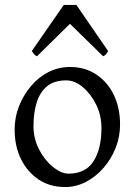

<svg xmlns="http://www.w3.org/2000/svg" viewBox="-20 -739 543 774"><path d="M242 15Q181 15 135.5 -15.5Q90 -46 64.5 -98Q39 -150 39 -217Q39 -266 56.5 -310.5Q74 -355 104.5 -391.5Q135 -428 175.5 -448.5Q216 -469 262 -469Q323 -469 368.5 -438.5Q414 -408 439 -356Q464 -304 464 -237Q464 -188 446.5 -143.5Q429 -99 398 -63Q367 -27 327 -6Q287 15 242 15ZM247 -415Q198 -415 169 -390.5Q140 -366 127.5 -324.5Q115 -283 115 -231Q115 -180 137.5 -136.5Q160 -93 193.5 -66Q227 -39 256 -39Q325 -39 357 -89Q389 -139 389 -223Q389 -274 367.5 -317.5Q346 -361 313.5 -388Q281 -415 247 -415ZM416 -533Q410 -524 407 -520Q404 -516 396 -512L262 -643L129 -512Q121 -516 118 -520Q115 -524 108 -533L237 -719H288Z"/></svg>

Font: ChillKai
Style: Regular
Weight: 400
Designer: ChillType
Foundry: 寒蝉字型
Version: Version 2.000